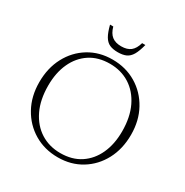

<svg xmlns="http://www.w3.org/2000/svg" viewBox="-194 -1014 1137 1181"><g transform="rotate(30 374.5 -424.0)"><path d="M371 -680Q465.5 -680 540 -635.5Q614.5 -591 657.2 -513.2Q700 -435.5 700 -335.5Q700 -235 658.5 -157Q617 -79 544.2 -34.5Q471.5 10 378 10Q283.5 10 209 -34.5Q134.5 -79 91.8 -156.8Q49 -234.5 49 -334.5Q49 -435 90.5 -513Q132 -591 204.8 -635.5Q277.5 -680 371 -680ZM378.5 -20.5Q461.5 -20.5 520.2 -59.2Q579 -98 610.5 -166.8Q642 -235.5 642 -326Q642 -427 607 -499.5Q572 -572 510.8 -610.8Q449.5 -649.5 370.5 -649.5Q287.5 -649.5 228.8 -610.8Q170 -572 138.5 -503.2Q107 -434.5 107 -344Q107 -243 142 -170.5Q177 -98 238.2 -59.2Q299.5 -20.5 378.5 -20.5ZM374.5 -776.5Q416.5 -776.5 440.8 -795.8Q465 -815 477 -858H500Q487.5 -809 471.8 -782.2Q456 -755.5 432.8 -745Q409.5 -734.5 374.5 -734.5Q339.5 -734.5 316.2 -745Q293 -755.5 277.2 -782.2Q261.5 -809 249 -858H272Q284 -815 308.5 -795.8Q333 -776.5 374.5 -776.5Z"/></g></svg>

Font: Newsreader Text Light
Style: Regular
Weight: 300
Designer: Hugues Gentile
Foundry: Production Type
Version: Version 1.001